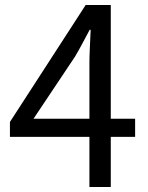

<svg xmlns="http://www.w3.org/2000/svg" viewBox="-20 -753 595 773"><path d="M340 0V-500Q340 -527 342 -566Q344 -605 345 -633H341Q327 -607 312.5 -579.5Q298 -552 282 -525L115 -275H524V-202H20V-262L325 -733H426V0Z"/></svg>

Font: Noto Sans TC
Style: Regular
Weight: 400
Designer: Ryoko NISHIZUKA  (kana, bopomofo & ideographs); Paul D. Hunt (Latin, Greek & Cyrillic); Sandoll Communications , Soo-you
Foundry: Adobe
Version: Version 2.004-H2;hotconv 1.0.118;makeotfexe 2.5.65603